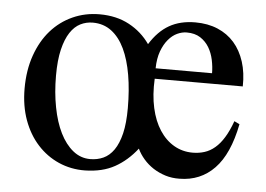

<svg xmlns="http://www.w3.org/2000/svg" viewBox="-41 -513 805 581"><g transform="rotate(5 361.5 -223.0)"><path d="M349.1 -184.6Q349.1 -239.3 341.3 -284.9Q333.5 -330.6 317.9 -363.5Q302.2 -396.5 278.1 -414.8Q253.9 -433.1 221.2 -433.1Q201.2 -433.1 183.6 -424.3Q166 -415.5 152.8 -395.5Q139.6 -375.5 131.8 -343.3Q124 -311 124 -263.7Q124 -212.4 132.6 -168Q141.1 -123.5 157.2 -91.1Q173.3 -58.6 196.5 -39.8Q219.7 -21 249 -21Q270.5 -21 288.8 -29.3Q307.1 -37.6 320.6 -56.9Q334 -76.2 341.6 -107.4Q349.1 -138.7 349.1 -184.6ZM593.8 -312Q593.8 -331.5 589.4 -352.3Q585 -373 575 -389.9Q564.9 -406.7 548.3 -417.5Q531.7 -428.2 506.8 -428.2Q492.7 -428.2 478 -421.4Q463.4 -414.6 451.2 -400.1Q439 -385.7 430.9 -363.8Q422.9 -341.8 422.4 -312ZM689.9 -165.5Q671.9 -73.7 629.4 -29.8Q586.9 14.2 523.4 14.6Q500.5 15.1 480.2 8.8Q460 2.4 443.1 -8.5Q426.3 -19.5 413.6 -34.2Q400.9 -48.8 393.1 -65.4Q363.8 -27.8 326.4 -7.1Q289.1 13.7 235.8 14.6Q193.4 15.1 156.2 -1.2Q119.1 -17.6 91.6 -47.9Q64 -78.1 48.3 -121.1Q32.7 -164.1 32.7 -216.8Q32.7 -272.5 48.6 -317.6Q64.5 -362.8 92.3 -394.3Q120.1 -425.8 158 -442.9Q195.8 -460 239.7 -460Q291 -460 329.6 -439.2Q368.2 -418.5 393.1 -382.8Q418 -422.9 451.2 -441.9Q484.4 -460.9 530.3 -460.9Q568.4 -460.9 598.4 -448.2Q628.4 -435.5 648.9 -412.1Q669.4 -388.7 680.2 -355.2Q690.9 -321.8 689.9 -280.3H422.4Q419.9 -231 428.7 -191.7Q437.5 -152.3 455.6 -124.8Q473.6 -97.2 499.3 -82.3Q524.9 -67.4 556.2 -67.4Q575.2 -67.4 592 -72.8Q608.9 -78.1 623.5 -90.6Q638.2 -103 650.6 -123.3Q663.1 -143.6 673.8 -173.3Z"/></g></svg>

Font: Doulos SIL Phon
Style: Regular
Weight: 400
Designer: Walt Agee, Victor Gaultney, Peter Martin, Debbi Hosken, Becca Hirsbrunner
Foundry: SIL International
Version: Version 5.000